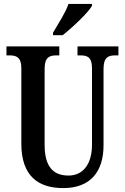

<svg xmlns="http://www.w3.org/2000/svg" viewBox="-20 -951 638 981"><path d="M251 -784V-771H300C352 -812 430 -886 450 -921V-931H330C315 -886 278 -831 251 -784ZM303 10C444 10 509 -76 509 -209V-599C509 -659 534 -668 569 -668H585V-714H376V-668H391C426 -668 450 -659 450 -603V-211C450 -115 406 -54 330 -54C256 -54 208 -95 208 -210V-599C208 -659 233 -668 268 -668H283V-714H13V-668H29C63 -668 89 -659 89 -603V-217C89 -53 174 10 303 10Z"/></svg>

Font: Noto Serif Hebrew ExtraCondensed SemiBold
Style: Regular
Weight: 600
Width: 2
Designer: Monotype Design Team
Foundry: Monotype Imaging Inc.
Version: Version 2.004